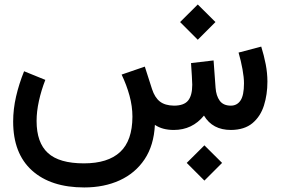

<svg xmlns="http://www.w3.org/2000/svg" viewBox="-20 -574 1239 848"><path d="M804.7 145.5 882.8 67.9 960.9 145.5 882.8 223.6ZM775.4 -476.6 853.5 -554.2 931.6 -476.6 853.5 -398.4ZM747.6 0Q697.3 0 664.1 -22.5Q659.7 67.9 618.7 129.4Q577.6 190.9 508.8 222.4Q439.9 253.9 352.1 253.9Q204.6 253.9 121.3 179Q38.1 104 38.1 -37.1Q38.1 -91.8 51 -147.9Q64 -204.1 86.4 -259.3L180.2 -221.2Q162.1 -174.8 151.9 -128.2Q141.6 -81.5 141.6 -39.6Q141.6 56.2 191.7 101.8Q241.7 147.5 350.6 147.5Q456.5 147.5 510.5 97.4Q564.5 47.4 564.9 -58.6Q564.9 -104.5 552 -151.6Q539.1 -198.7 517.1 -244.6L619.6 -279.8L651.4 -180.7Q663.6 -143.1 686.3 -125.5Q709 -107.9 748.5 -107.4Q792.5 -107.4 810.8 -129.9Q829.1 -152.3 829.1 -199.7Q829.1 -210.4 827.4 -238Q825.7 -265.6 823.7 -295.4L923.3 -307.1L932.1 -186.5Q934.6 -150.9 950.4 -129.2Q966.3 -107.4 999.5 -107.4Q1026.9 -107.4 1042.2 -130.1Q1057.6 -152.8 1057.6 -206.1Q1057.6 -231.9 1051 -268.3Q1044.4 -304.7 1033.7 -341.8L1133.8 -368.2Q1146 -329.1 1153.6 -290Q1161.1 -251 1161.1 -213.4Q1161.1 -156.7 1145.8 -108.2Q1130.4 -59.6 1095 -30Q1059.6 -0.5 1000 0Q918.5 0 880.9 -63.5Q829.1 0 747.6 0Z"/></svg>

Font: Vazir Medium UI
Style: Medium-UI
Weight: 500
Designer: Saber Rastikerdar
Foundry: Saber Rastikerdar
Version: Version 30.0.0